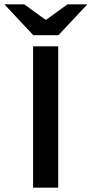

<svg xmlns="http://www.w3.org/2000/svg" viewBox="-70 -868 424 888"><path d="M83 0V-653.8H199.2V0ZM84 -705.1 -49.8 -848.1H42L140.1 -776.9H144L242.2 -848.1H334L200.2 -705.1Z"/></svg>

Font: Source Sans 3 Semibold
Style: Regular
Weight: 600
Designer: Paul D. Hunt
Foundry: Adobe
Version: Version 3.052;hotconv 1.1.0;makeotfexe 2.6.0